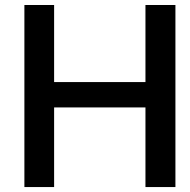

<svg xmlns="http://www.w3.org/2000/svg" viewBox="-20 -756 769 776"><path d="M198.7 0V-321.8H567.9V0H689V-735.8H567.9V-424.3H198.7V-735.8H78.6V0Z"/></svg>

Font: Winston Medium
Style: Regular
Weight: 500
Designer: Vernon Adams, Kim Jin-seong, David Berlow, Cristiano Sobral
Foundry: The Winston Project Authors
Version: Version 3.004